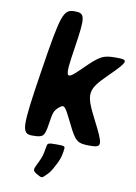

<svg xmlns="http://www.w3.org/2000/svg" viewBox="-104 -816 785 1110"><g transform="rotate(10 289.0 -261.0)"><path d="M330 -106C377 -10 389 0 463 0C537 0 536 -14 464 -154C392 -294 395 -318 497 -418C598 -518 601 -528 525 -528C448 -528 431 -519 343 -432C255 -345 250 -353 279 -542C308 -731 305 -750 241 -750C176 -750 165 -716 112 -375C59 -34 60 0 125 0C189 0 197 -7 208 -81C219 -154 222 -163 250 -187C277 -210 283 -202 330 -106ZM189 214C218 231 223 232 237 217C254 200 265 195 294 137C306 114 315 89 319 61L321 44C323 28 319 26 272 26C225 26 220 28 217 47L213 68C209 96 201 119 191 139C166 192 160 196 189 214Z"/></g></svg>

Font: Asimov Print
Style: AIt
Weight: 500
Designer: Google
Version: Version 2.000980: 2014